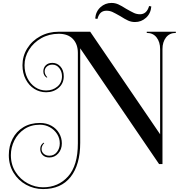

<svg xmlns="http://www.w3.org/2000/svg" viewBox="-20 -1012 1236 1307"><path d="M1177 -788Q1134 -788 1110 -757Q1086 -726 1086 -678V105H1063L526 -683V-40Q526 109 461 192Q396 275 273 275Q211 275 157.5 245.5Q104 216 72 163.5Q40 111 40 44Q40 -17 65.5 -67Q91 -117 139 -146Q187 -175 252 -175Q296 -175 330 -156Q364 -137 382.5 -105Q401 -73 401 -36Q401 5 376.5 32.5Q352 60 316 60Q287 60 270.5 43.5Q254 27 254 2Q254 -27 278 -41L281 -37Q274 -31 268.5 -20.5Q263 -10 263 2Q263 22 278 35Q293 48 316 48Q348 48 367.5 23Q387 -2 387 -36Q387 -71 368.5 -100Q350 -129 319 -146Q288 -163 252 -163Q190 -163 145.5 -133Q101 -103 77.5 -55.5Q54 -8 54 44Q54 109 86 159Q118 209 168.5 236Q219 263 273 263Q377 263 443.5 189Q510 115 510 -36V-652Q510 -711 476.5 -746.5Q443 -782 380 -782Q314 -782 261 -752Q208 -722 177.5 -673Q147 -624 147 -568Q147 -520 166.5 -480.5Q186 -441 219.5 -418.5Q253 -396 294 -396Q339 -396 370.5 -422.5Q402 -449 402 -493Q402 -525 383.5 -548.5Q365 -572 337 -572Q314 -572 299 -559Q284 -546 284 -526Q284 -514 289.5 -503.5Q295 -493 302 -487L299 -483Q275 -497 275 -526Q275 -551 291.5 -567.5Q308 -584 337 -584Q369 -584 391.5 -559Q414 -534 414 -493Q414 -444 379 -414Q344 -384 294 -384Q250 -384 213.5 -407Q177 -430 155 -472Q133 -514 133 -568Q133 -630 165.5 -682.5Q198 -735 254.5 -765.5Q311 -796 380 -796H594L1070 -98V-678Q1070 -726 1046 -757Q1022 -788 979 -788V-796H1177ZM839 -952Q874 -932 892.5 -923.5Q911 -915 933 -915Q979 -915 995 -971L1010 -968Q1006 -920 974 -891Q942 -862 899 -862Q874 -862 852 -872Q830 -882 799 -902Q764 -922 745.5 -930.5Q727 -939 705 -939Q682 -939 667 -926.5Q652 -914 643 -883L628 -886Q632 -934 664 -963Q696 -992 739 -992Q764 -992 786 -982Q808 -972 839 -952Z"/></svg>

Font: Myanmar April Display
Style: Regular
Weight: 400
Designer: Khon Soe Zaw Thu
Foundry: Myanmar OS
Version: Version 2.50 April 12, 2019